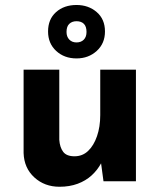

<svg xmlns="http://www.w3.org/2000/svg" viewBox="-20 -709 624 751"><path d="M212.9 21.5Q154.3 21.5 114.3 -15.1Q74.2 -51.8 72.3 -110.4V-436.5H211.9V-162.1Q213.9 -132.8 227.1 -115.2Q240.2 -97.7 271.5 -97.7Q302.7 -97.7 324.7 -118.7Q346.7 -139.6 359.4 -176.3Q372.1 -212.9 372.1 -258.8V-436.5H511.7V0H384.8L374 -80.1L376 -71.3Q361.3 -43.9 338.4 -22.9Q315.4 -2 283.7 9.8Q252 21.5 212.9 21.5ZM168 -585.9Q168 -633.8 199.2 -661.6Q230.5 -689.5 279.3 -689.5Q326.2 -689.5 358.4 -661.6Q390.6 -633.8 390.6 -585.9Q390.6 -539.1 358.4 -509.8Q326.2 -480.5 279.3 -480.5Q231.4 -480.5 199.7 -509.8Q168 -539.1 168 -585.9ZM240.2 -584Q240.2 -565.4 251 -554.2Q261.7 -543 279.3 -543Q296.9 -543 307.6 -553.7Q318.4 -564.5 318.4 -584Q318.4 -605.5 308.1 -615.7Q297.9 -626 279.3 -626Q261.7 -626 251 -615.7Q240.2 -605.5 240.2 -584Z"/></svg>

Font: Josefin Sans CFJ
Style: Bold
Weight: 700
Designer: Santiago Orozco
Foundry: Typemade
Version: Version 2.001